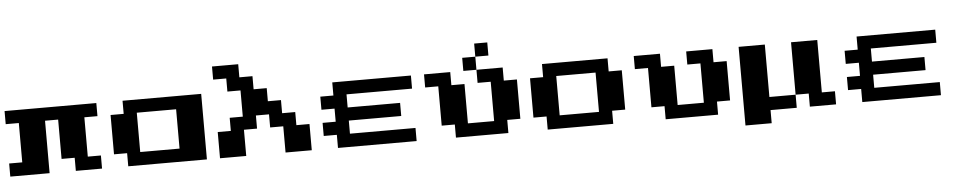

<svg xmlns="http://www.w3.org/2000/svg" viewBox="-48 -1412 9096 1824"><g transform="rotate(-5 4500.0 -500.0)"><path d="M0 -125V-250H125V-625H0V-750H875V-625H750V-250H875V-125H625V-250H500V-625H375V-125Z M1125 -125V-250H1000V-625H1125V-750H1875V-125ZM1250 -250H1625V-625H1250Z M2000 -125V-375H2125V-500H2250V-750H2125V-875H2000V-1000H2250V-875H2375V-750H2500V-625H2625V-500H2750V-375H2875V-125H2625V-375H2500V-500H2375V-375H2250V-125Z M3125 -125V-250H3000V-375H3125V-500H3000V-625H3125V-750H3875V-625H3250V-500H3750V-375H3250V-250H3875V-125Z M4625 -875H4500V-1000H4625ZM4500 -875V-750H4375V-875ZM4875 -625V-250H4750V-125H4250V-250H4125V-625H4000V-750H4250V-625H4375V-250H4625V-625H4500V-750H4750V-625Z M5125 -125V-250H5000V-625H5125V-750H5750V-625H5875V-250H5750V-125ZM5250 -250H5625V-625H5250Z M6250 -125V-250H6125V-625H6000V-750H6250V-625H6375V-250H6625V-625H6500V-750H6750V-625H6875V-250H6750V-125Z M7250 -250H7500V-125H7250V0H7000V-750H7250ZM7875 -250V-125H7625V-250H7500V-750H7750V-250Z M8125 -125V-250H8000V-375H8125V-500H8000V-625H8125V-750H8875V-625H8250V-500H8750V-375H8250V-250H8875V-125Z"/></g></svg>

Font: Press Start 2P
Style: Regular
Weight: 400
Designer: CodeMan38
Foundry: CodeMan38
Version: Version 3.000